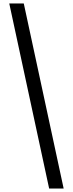

<svg xmlns="http://www.w3.org/2000/svg" viewBox="-20 -819 417 1098"><path d="M344 259H261L33 -799H116Z"/></svg>

Font: Noto Serif Sinhala ExtraCondensed Black
Style: Regular
Weight: 900
Width: 2
Designer: Jelle Bosma - Monotype Design Team
Foundry: Monotype Imaging Inc.
Version: Version 2.007; ttfautohint (v1.8.4.7-5d5b)